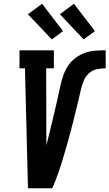

<svg xmlns="http://www.w3.org/2000/svg" viewBox="-20 -1003 583 1023"><path d="M129 0 113 -639H84V-735H267V-639H226L227 -245Q227 -241 227 -237Q227 -233 227 -229Q234 -256 240.5 -282.5Q247 -309 253.5 -336Q260 -363 266.5 -390Q273 -417 279 -443.5Q285 -470 291 -497Q297 -524 303 -551Q309 -578 318.5 -604.5Q328 -631 344 -654.5Q360 -678 384 -695.5Q408 -713 434.5 -722Q461 -731 488.5 -733Q516 -735 543 -735V-639Q520 -639 497 -634.5Q474 -630 455.5 -614Q437 -598 427.5 -576Q418 -554 412.5 -531.5Q407 -509 402 -487Q397 -465 391.5 -442.5Q386 -420 380.5 -398Q375 -376 369.5 -353.5Q364 -331 358 -309Q352 -287 346 -264.5Q340 -242 333.5 -220Q327 -198 320.5 -175.5Q314 -153 307 -131Q300 -109 292.5 -87Q285 -65 276.5 -43Q268 -21 258 0ZM426 -793 299 -927 374 -983 486 -837ZM256 -793 129 -927 204 -983 316 -837Z"/></svg>

Font: Iosevka Slab Oblique
Style: Bold
Weight: 700
Italic angle: -9°
Monospace: yes
Designer: Belleve Invis
Foundry: Belleve Invis
Version: Version 11.1.1; ttfautohint (v1.8.3)